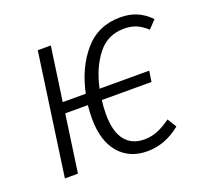

<svg xmlns="http://www.w3.org/2000/svg" viewBox="-100 -649 817 774"><g transform="rotate(-20 308.5 -261.5)"><path d="M312 -292H525L518 -246H305Q301 -218 301 -186Q301 -112 330 -75Q359 -38 412 -38Q443 -38 470 -49Q497 -60 527 -82L551 -43Q485 11 408 11Q331 11 286.5 -41.5Q242 -94 242 -189Q242 -216 245 -246H148L113 0H57L131 -523H187L154 -292H253Q274 -395 333 -464.5Q392 -534 488 -534Q527 -534 558 -521Q589 -508 616 -480L584 -446Q563 -466 540 -476Q517 -486 487 -486Q416 -486 373 -431Q330 -376 312 -292Z"/></g></svg>

Font: Fira Sans Condensed Light
Style: Italic
Weight: 300
Width: 3
Italic angle: -8°
Designer: Carrois Corporate & Edenspiekermann AG
Foundry: Carrois Corporate GbR & Edenspiekermann AG
Version: Version 4.203